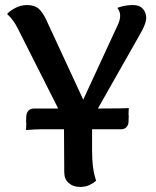

<svg xmlns="http://www.w3.org/2000/svg" viewBox="-20 -726 615 759"><path d="M532 -588 367 -297Q473 -297 489 -299L488 -272V-270H489L488 -243Q487 -230 479 -222.5Q471 -215 459 -215H344V-131Q344 -56 360 -12Q351 -3 334.5 5Q318 13 297 13Q269 13 251.5 -2.5Q234 -18 234 -45L233 -215H143Q122 -215 83 -212L84 -239V-241H83L84 -268Q85 -282 93.5 -289.5Q102 -297 114 -297H210L51 -612Q34 -647 8 -671Q19 -683 40.5 -694.5Q62 -706 87 -706Q117 -706 133.5 -691Q150 -676 164 -645L309 -332L444 -624Q455 -646 455 -664Q455 -680 444 -695Q473 -706 506 -706Q531 -706 544 -692Q557 -678 558 -657Q558 -631 532 -588Z"/></svg>

Font: Arima Madurai
Style: Bold
Weight: 700
Designer: Joana Correia and Natanael Gama
Foundry: NDISCOVER
Version: Version 1.019